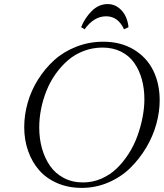

<svg xmlns="http://www.w3.org/2000/svg" viewBox="-20 -916 805 944"><path d="M99.1 -291Q99.1 -351.1 116.2 -411.1Q133.3 -471.2 167 -524.9Q200.7 -578.6 246.8 -620.4Q293 -662.1 355.5 -686.5Q418 -710.9 487.8 -710.9Q573.7 -710.9 637.5 -672.6Q701.2 -634.3 733.2 -569.6Q765.1 -504.9 765.1 -422.9Q765.1 -365.7 748.5 -305.7Q731.9 -245.6 698.5 -189.7Q665 -133.8 619.9 -89.6Q574.7 -45.4 512.7 -18.8Q450.7 7.8 381.8 7.8Q315.9 7.8 262 -15.4Q208 -38.6 172.6 -79.1Q137.2 -119.6 118.2 -173.8Q99.1 -228 99.1 -291ZM172.9 -289.1Q172.9 -234.4 186.5 -186Q200.2 -137.7 226.3 -100.1Q252.4 -62.5 294.2 -40.8Q335.9 -19 388.2 -19Q435.5 -19 478.3 -37.6Q521 -56.2 553.5 -87.4Q585.9 -118.7 612.3 -159.7Q638.7 -200.7 655.3 -246.6Q671.9 -292.5 680.9 -338.9Q689.9 -385.3 689.9 -428.2Q689.9 -481 677.2 -526.4Q664.6 -571.8 639.9 -606.9Q615.2 -642.1 575.2 -662.1Q535.2 -682.1 483.9 -682.1Q435.5 -682.1 391.8 -665.5Q348.1 -648.9 314.7 -620.1Q281.2 -591.3 253.9 -553Q226.6 -514.6 209 -470.9Q191.4 -427.2 182.1 -380.9Q172.9 -334.5 172.9 -289.1ZM378.9 -782.2Q396.5 -827.1 430.9 -861.6Q465.3 -896 509.8 -896Q540.5 -896 563.7 -877.7Q586.9 -859.4 598.1 -834.5Q609.4 -809.6 611.8 -782.2L589.8 -772Q560.5 -835.9 502 -835.9Q441.9 -835.9 396 -772Z"/></svg>

Font: Dehuti Alt
Style: Italic
Weight: 400
Version: Version 1.2